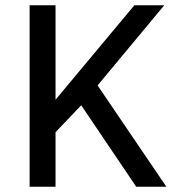

<svg xmlns="http://www.w3.org/2000/svg" viewBox="-20 -706 663 726"><path d="M349 -383 609 0H495L287 -308L190 -206V0H92V-686H190V-329L488 -686H601Z"/></svg>

Font: Chivo
Style: Regular
Weight: 400
Designer: Hector Gatti
Foundry: Omnibus-Type
Version: Version 1.003